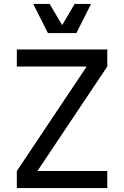

<svg xmlns="http://www.w3.org/2000/svg" viewBox="-20 -950 627 970"><path d="M418 -614H65V-700H522V-614L169 -86H522V0H65V-86ZM294 -823 357 -930H440L366 -783H222L148 -930H231Z"/></svg>

Font: MedMera Sans Display
Style: Regular
Weight: 500
Designer: Kasper Nordkvist
Foundry: UNCUT.wtf
Version: Version 1.300